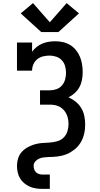

<svg xmlns="http://www.w3.org/2000/svg" viewBox="-20 -1008 640 1233"><path d="M253 205Q232 205 211 202Q190 199 171 190.5Q152 182 135.5 168.5Q119 155 108.5 137Q98 119 93.5 98Q89 77 89 56Q89 32 96.5 8.5Q104 -15 120.5 -33Q137 -51 158 -62.5Q179 -74 202.5 -81Q226 -88 250 -89.5Q274 -91 298 -92.5Q322 -94 346 -100.5Q370 -107 387.5 -123.5Q405 -140 412.5 -163.5Q420 -187 420 -211Q420 -228 417 -244Q414 -260 407 -275Q400 -290 389 -302Q378 -314 363.5 -322Q349 -330 332.5 -333Q316 -336 300 -336H237V-428H300Q322 -428 343 -435.5Q364 -443 378 -459.5Q392 -476 398 -497Q404 -518 404 -540Q404 -540 404 -540Q404 -540 404 -540Q404 -562 398 -583.5Q392 -605 377 -621Q362 -637 341 -644Q320 -651 298 -651Q277 -651 256.5 -646Q236 -641 219.5 -628Q203 -615 194.5 -595Q186 -575 186 -554H89V-735H186V-676Q199 -693 215.5 -706.5Q232 -720 251.5 -728Q271 -736 292 -739.5Q313 -743 335 -743Q360 -743 384.5 -737.5Q409 -732 430.5 -719Q452 -706 468 -686Q484 -666 493.5 -643Q503 -620 507 -595Q511 -570 511 -545Q511 -520 506.5 -495.5Q502 -471 490.5 -449.5Q479 -428 460.5 -411Q442 -394 420 -383Q445 -372 466.5 -354.5Q488 -337 502 -313.5Q516 -290 521.5 -263Q527 -236 527 -209Q527 -194 525.5 -179Q524 -164 520.5 -149Q517 -134 511.5 -120Q506 -106 498 -93Q490 -80 480.5 -69Q471 -58 459 -48.5Q447 -39 434 -31Q421 -23 407 -17.5Q393 -12 378.5 -8.5Q364 -5 349 -3Q334 -1 319 -0.5Q304 0 289 0.5Q274 1 259 3Q244 5 230.5 11Q217 17 206.5 29Q196 41 196 56Q196 68 199.5 79Q203 90 211 98Q219 106 230.5 109.5Q242 113 253 113H300V205ZM355 -802H245L113 -922L192 -988L300 -865L408 -988L487 -922Z"/></svg>

Font: Iosevka Slab Semibold Extended
Style: Regular
Weight: 600
Width: 7
Monospace: yes
Designer: Belleve Invis
Foundry: Belleve Invis
Version: Version 11.1.0; ttfautohint (v1.8.3)